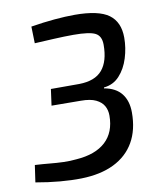

<svg xmlns="http://www.w3.org/2000/svg" viewBox="-81 -769 714 847"><g transform="rotate(-10 276.0 -345.0)"><path d="M310 -703Q418 -703 463.5 -669.5Q509 -636 509 -566Q509 -520 495 -475Q481 -430 453 -399.5Q425 -369 383 -365L382 -361Q434 -352 459.5 -319.5Q485 -287 485 -235Q485 -157 453.5 -102.5Q422 -48 362 -18.5Q302 11 216 13Q172 14 120 9.5Q68 5 12 -5L23 -81Q59 -79 89.5 -76Q120 -73 150 -72Q180 -71 208 -74Q294 -80 339.5 -122Q385 -164 385 -239Q385 -263 374.5 -282Q364 -301 339.5 -313Q315 -325 272 -325L141 -326L151 -399H278Q349 -400 381.5 -438.5Q414 -477 414 -551Q414 -590 388 -603.5Q362 -617 290 -617Q251 -617 202 -614.5Q153 -612 116 -610L114 -685Q169 -694 219.5 -698.5Q270 -703 310 -703Z"/></g></svg>

Font: Exo 2 Medium
Style: Italic
Weight: 500
Italic angle: -8°
Designer: Natanael Gama
Foundry: Natanael Gama
Version: Version 2.010